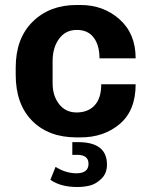

<svg xmlns="http://www.w3.org/2000/svg" viewBox="-20 -541 607 770"><path d="M303 -521Q395 -521 459.5 -463.5Q524 -406 524 -307H379Q379 -359 356 -390Q333 -421 288 -421Q243 -421 217 -385.5Q191 -350 191 -296V-207Q191 -157 217 -123.5Q243 -90 287 -90Q333 -90 359.5 -118.5Q386 -147 386 -203H524Q524 -98 460.5 -44Q397 10 303 10H287Q175 10 109 -56.5Q43 -123 43 -241V-270Q43 -387 111 -454Q179 -521 287 -521ZM203 128 209 132Q215 135 221.5 138.5Q228 142 238 145.5Q248 149 260.5 151.5Q273 154 286 154Q335 154 335 116Q335 80 290 80H270V29H293Q409 29 409 119Q409 154 387 175.5Q365 197 341 203Q317 209 290 209Q223 209 182 180Z"/></svg>

Font: Chivo
Style: Bold
Weight: 700
Designer: Hector Gatti
Foundry: Omnibus-Type
Version: Version 1.007;PS 001.007;hotconv 1.0.88;makeotf.lib2.5.64775